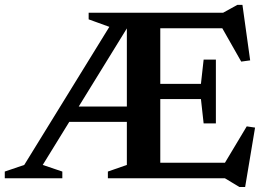

<svg xmlns="http://www.w3.org/2000/svg" viewBox="-32 -728 1092 784"><path d="M231 -230.5V-293H531.5V-230.5ZM450 -676H502V-638L142.5 -54.5L222.5 -27.5V0H-12.5V-27.5L67 -54.5ZM330 -649V-676H473L439 -609.5ZM849.5 -484.5V-354V-224H799.5L788.5 -323.5H550V-385.5H788.5L799.5 -484.5ZM989.5 -481.5 953 -476.5 861 -638.5 900.5 -612.5H550V-676H879L937 -708H958ZM871 -37.5 975.5 -212 1009.5 -207 969 35.5H945.5L886.5 0H550V-63.5H903ZM408.5 0V-27.5L486 -54.5V-676H622.5V0Z"/></svg>

Font: Newsreader 16pt 16pt SemiBold
Style: Regular
Weight: 600
Version: Version 1.003